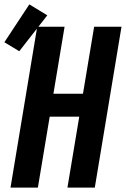

<svg xmlns="http://www.w3.org/2000/svg" viewBox="-47 -857 575 877"><path d="M1 0 123 -735H248L197 -429H332L383 -735H508L386 0H261L315 -324H180L126 0ZM41 -623 -27 -664 87 -837 169 -787Z"/></svg>

Font: Iosevka SS04 Extrabold
Style: Italic
Weight: 800
Italic angle: -9°
Monospace: yes
Designer: Belleve Invis
Foundry: Belleve Invis
Version: Version 19.0.0; ttfautohint (v1.8.4)